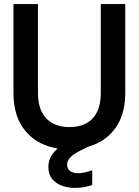

<svg xmlns="http://www.w3.org/2000/svg" viewBox="-20 -720 680 941"><path d="M318 12Q242 12 180.5 -18Q119 -48 82.5 -110Q46 -172 46 -266V-700H166V-265Q166 -208 185 -171Q204 -134 238.5 -115.5Q273 -97 320 -97Q368 -97 402.5 -115.5Q437 -134 455.5 -171Q474 -208 474 -265V-700H594V-266Q594 -172 557 -110Q520 -48 457 -18Q394 12 318 12ZM347 201Q313 201 283 190Q253 179 235 156.5Q217 134 217 98Q217 71 229.5 47.5Q242 24 271.5 0.5Q301 -23 352 -45L400 -65L427 -8L374 18Q338 36 323.5 52.5Q309 69 309 87Q309 107 323.5 118Q338 129 362 129Q377 129 395.5 125Q414 121 432 114V187Q414 193 392 197Q370 201 347 201Z"/></svg>

Font: DM Sans 36pt SemiBold
Style: Regular
Weight: 600
Designer: Colophon Foundry, Jonny Pinhorn
Foundry: Colophon Foundry
Version: Version 4.004;gftools[0.9.30]